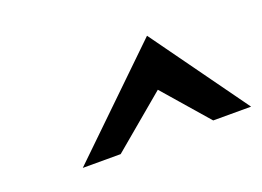

<svg xmlns="http://www.w3.org/2000/svg" viewBox="-52 -861 630 462"><g transform="rotate(-20 263.0 -630.0)"><path d="M95 -507H192L329 -622L429 -507H526L349 -753Z"/></g></svg>

Font: Charger Sport
Style: BdExtObl
Weight: 700
Designer: Jasper
Foundry: Cannot Into Space Fonts
Version: Version 1.1